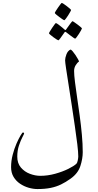

<svg xmlns="http://www.w3.org/2000/svg" viewBox="-20 -1118 666 1303"><path d="M541.5 -85.4Q541.5 -41 525.4 8.8Q509.3 58.6 459.5 94.2Q426.3 118.2 394 133.8Q361.8 149.4 323.5 157.2Q285.2 165 233.9 165Q205.6 165 174.3 156Q143.1 147 116 128.7Q88.9 110.4 72 82.3Q55.2 54.2 55.2 16.1Q55.2 -26.4 66.2 -68.1Q77.1 -109.9 92 -143.8Q106.9 -177.7 119.4 -198.2Q131.8 -218.8 134.8 -218.8Q143.6 -218.8 143.6 -211.9Q143.6 -209 132.1 -187.3Q120.6 -165.5 108.9 -131.1Q97.2 -96.7 97.2 -55.2Q97.2 -9.8 121.8 19Q146.5 47.9 182.6 61.5Q218.8 75.2 253.4 75.2Q303.7 75.2 354 61.3Q404.3 47.4 443.4 28.1Q482.4 8.8 499 -7.3Q504.4 -12.7 507.8 -29.8Q511.2 -46.9 511.2 -56.2Q511.2 -84.5 504.6 -139.6Q498 -194.8 487.8 -263.4Q477.5 -332 467.3 -401.4Q456.1 -476.1 445.6 -542Q435.1 -607.9 428.5 -652.6Q421.9 -697.3 421.9 -708.5Q421.9 -725.1 430.7 -748.8Q439.5 -772.5 458 -781.7Q462.9 -781.7 472.4 -770.8Q481.9 -759.8 491.9 -744.9Q502 -730 509 -717Q516.1 -704.1 516.1 -700.2Q504.4 -692.9 493.7 -675.5Q482.9 -658.2 482.9 -636.7Q482.9 -608.9 488.8 -561.8Q494.6 -514.6 503.4 -455.6Q512.2 -396.5 521 -332Q529.8 -267.6 535.6 -204.1Q541.5 -140.6 541.5 -85.4ZM462.4 -1050.8Q462.4 -1047.9 456.3 -1036.9Q450.2 -1025.9 441.9 -1012.7Q433.6 -999.5 426 -990Q418.5 -980.5 415.5 -980.5Q414.1 -980.5 404.3 -987.1Q394.5 -993.7 382.3 -1002.7Q370.1 -1011.7 361.1 -1019.5Q352.1 -1027.3 352.1 -1029.8Q352.1 -1032.7 358.6 -1043.5Q365.2 -1054.2 374 -1066.9Q382.8 -1079.6 390.1 -1088.9Q397.5 -1098.1 398.9 -1098.1Q401.9 -1098.1 412.1 -1091.6Q422.4 -1085 433.8 -1075.9Q445.3 -1066.9 453.9 -1059.6Q462.4 -1052.2 462.4 -1050.8ZM536.1 -925.3Q536.1 -922.9 530 -911.9Q523.9 -900.9 515.4 -887.7Q506.8 -874.5 499.5 -865Q492.2 -855.5 489.3 -855.5Q487.8 -855.5 478.8 -861.8Q469.7 -868.2 458.3 -876.7Q446.8 -885.3 438.2 -892.1Q429.7 -898.9 428.7 -899.4Q425.8 -901.9 423.3 -901.9Q420.9 -901.9 418.5 -899.4Q417.5 -898.4 408.2 -884.8Q398.9 -871.1 388.9 -857.7Q378.9 -844.2 376 -844.2Q374 -844.2 364 -850.6Q354 -856.9 342 -865.7Q330.1 -874.5 321.3 -882.1Q312.5 -889.6 312.5 -892.1Q312.5 -895 319.1 -905.8Q325.7 -916.5 334.2 -929.4Q342.8 -942.4 350.1 -951.9Q357.4 -961.4 358.9 -961.4Q363.3 -961.4 377 -951.2Q390.6 -940.9 403.3 -930.4Q416 -919.9 417 -918.5Q421.4 -914.1 423.3 -914.1Q426.3 -914.1 429.7 -919.4Q430.7 -920.9 440.2 -934.3Q449.7 -947.8 459.7 -960.9Q469.7 -974.1 471.7 -974.1Q474.1 -974.1 484.1 -967.3Q494.1 -960.4 506.3 -951.4Q518.6 -942.4 527.3 -934.6Q536.1 -926.8 536.1 -925.3Z"/></svg>

Font: Scheherazade New Rohingya
Style: Regular
Weight: 400
Designer: SIL International
Foundry: SIL International
Version: Version 3.000 ; LngRng